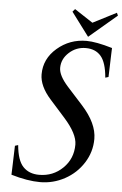

<svg xmlns="http://www.w3.org/2000/svg" viewBox="-60 -933 623 978"><g transform="rotate(5 252.0 -444.0)"><path d="M356 -734.9Q404.8 -734.9 488.3 -710Q487.8 -698.7 487.1 -678.7Q486.3 -658.7 485.4 -624Q484.4 -589.4 483.4 -561.5L467.3 -556.6Q460.9 -633.3 433.1 -665.8Q405.3 -698.2 355.5 -698.2Q306.6 -698.2 270.3 -665Q233.9 -631.8 233.9 -586.4Q233.9 -547.4 281.7 -494.1L361.3 -406.2Q439 -320.3 439 -240.7Q439 -174.3 403.1 -117.9Q367.2 -61.5 308.1 -29.5Q249 2.4 182.6 2.4Q117.7 2.4 34.2 -22.5Q34.7 -33.7 35.4 -53.7Q36.1 -73.7 37.1 -108.4Q38.1 -143.1 39.1 -170.9L55.2 -175.8Q62 -98.1 92.3 -66.2Q122.6 -34.2 174.3 -34.2Q245.6 -34.2 295.4 -82.8Q345.2 -131.3 345.2 -203.6Q345.2 -258.3 277.3 -334.5L199.7 -421.4Q142.6 -485.4 142.6 -545.4Q142.6 -625 206.5 -679.9Q270.5 -734.9 356 -734.9ZM361.8 -756.3 271.5 -877 283.7 -891.1 377.4 -829.6 497.6 -891.1 503.9 -877Z"/></g></svg>

Font: Flanker
Style: Italic
Weight: 400
Italic angle: -12°
Designer: Flanker
Version: Version 2.027